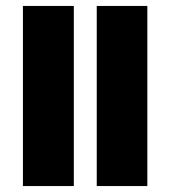

<svg xmlns="http://www.w3.org/2000/svg" viewBox="-20 -625 572 645"><path d="M305 0V-605H475V0ZM57 0V-605H228V0Z"/></svg>

Font: Noto Sans Hebrew ExtraCondensed ExtraBold
Style: Regular
Weight: 800
Width: 2
Designer: Monotype Design Team
Foundry: Monotype Imaging Inc.
Version: Version 2.004; ttfautohint (v1.8.4.7-5d5b)